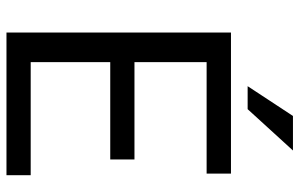

<svg xmlns="http://www.w3.org/2000/svg" viewBox="-190 -758 947 608"><g transform="rotate(90 284.0 -453.5)"><path d="M484.4 -328.6H176.3V-76.7H534.2V0H82.5V-710.9H529.3V-633.8H176.3V-405.3H484.4ZM346.7 -907.2H456.1L325.2 -763.7H252.4Z"/></g></svg>

Font: MAUL
Style: Regular
Weight: 400
Designer: MAUL
Version: Version 1.0; 2020; ttfautohint (v1.8.3)